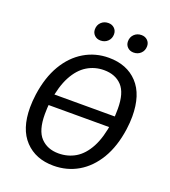

<svg xmlns="http://www.w3.org/2000/svg" viewBox="-160 -1008 1005 1137"><g transform="rotate(20 342.5 -440.0)"><path d="M400 -701.1Q514.2 -701.1 581.2 -629.6Q648.3 -558.1 648.3 -421.1Q648.3 -402.1 646.8 -381.6Q645.3 -361.1 642.3 -339.1Q626.3 -226.1 579.3 -147.5Q532.2 -69 462.7 -28.5Q393.1 12.1 307.9 12.1Q195.7 12.1 128.2 -59Q60.7 -130 60.7 -265Q60.7 -285 62.2 -305.5Q63.7 -326 66.7 -348Q82.7 -461 129.2 -539.6Q175.7 -618.1 245.8 -659.6Q315.8 -701.1 400 -701.1ZM397.9 -622.5Q340.1 -622.5 291.7 -593.1Q243.4 -563.6 210 -501.3Q176.6 -438.9 161.7 -338.1Q158.7 -316 157.7 -296Q156.7 -276 156.7 -257.9Q156.7 -155.3 199 -110.9Q241.3 -66.6 311.1 -66.6Q369.9 -66.6 417.7 -95Q465.5 -123.5 498.9 -185.8Q532.3 -248.2 546.2 -349Q550.2 -373.1 551.2 -394.6Q552.2 -416.1 552.2 -435.1Q552.2 -534.8 510.9 -578.6Q469.6 -622.5 397.9 -622.5ZM143 -386.2H576.9L566.9 -315.8H132ZM316.7 -779.8Q293.5 -779.8 278.5 -794.4Q263.4 -809 263.4 -831.1Q263.4 -858.3 281.5 -875.9Q299.6 -893.5 326.8 -893.5Q350 -893.5 365 -878.9Q380.1 -864.3 380.1 -842.2Q380.1 -815 362 -797.4Q343.9 -779.8 316.7 -779.8ZM525 -779.8Q501.9 -779.8 486.8 -794.4Q471.7 -809 471.7 -831.1Q471.7 -858.3 489.8 -875.9Q508 -893.5 535.1 -893.5Q558.3 -893.5 573.4 -878.9Q588.4 -864.3 588.4 -842.2Q588.4 -815 570.3 -797.4Q552.2 -779.8 525 -779.8Z"/></g></svg>

Font: Fira Sans Variable
Style: Italic
Weight: 397
Italic angle: -8°
Designer: Carrois Corporate & Edenspiekermann AG
Foundry: Carrois Corporate GbR & Edenspiekermann AG
Version: Version 4.202